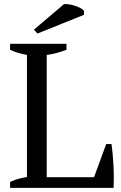

<svg xmlns="http://www.w3.org/2000/svg" viewBox="-20 -913 589 933"><path d="M29 0ZM29 -700H303V-671Q279 -662 255 -655.5Q231 -649 207 -646V-52H437L496 -213H522Q525 -192 527.5 -164.5Q530 -137 531.5 -107.5Q533 -78 533 -50Q533 -22 532 0H29V-29Q53 -40 73 -45Q93 -50 111 -53V-646Q88 -650 67 -656.5Q46 -663 29 -671ZM291 -893Q300 -894 314 -892Q328 -890 342.5 -885.5Q357 -881 369.5 -874.5Q382 -868 388 -861V-841L162 -750L145 -769Z"/></svg>

Font: PT Serif
Style: Regular
Weight: 400
Designer: A.Korolkova, O.Umpeleva, V.Yefimov
Foundry: ParaType Ltd
Version: Version 1.000W OFL; ttfautohint (v1.6)